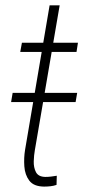

<svg xmlns="http://www.w3.org/2000/svg" viewBox="-20 -688 320 718"><path d="M271.5 -528.3 266.1 -493.7H55.7L62 -528.3ZM165.5 -668H203.1L110.4 -127Q106.9 -107.9 106.2 -84.7Q105.5 -61.5 114.5 -44.2Q123.5 -26.9 149.4 -26.4Q161.1 -26.4 171.6 -27.8Q182.1 -29.3 192.4 -30.8L191.4 3.4Q180.2 7.3 168.5 8.5Q156.7 9.8 144.5 9.8Q106 9.3 89.6 -12.5Q73.2 -34.2 71 -65.9Q68.8 -97.7 73.7 -127.4ZM268.6 -340.8 262.7 -306.2H21.5L27.3 -340.8Z"/></svg>

Font: Roboto Condensed ExtraLight
Style: Italic
Weight: 250
Italic angle: -12°
Designer: Christian Robertson
Foundry: Google
Version: Version 3.008; 2023